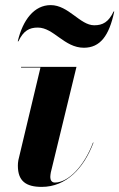

<svg xmlns="http://www.w3.org/2000/svg" viewBox="-20 -722 468 752"><path d="M128 -614C190.5 -614 231.5 -535 308.5 -535C372.5 -535 407.5 -582 427.5 -677H425C405 -635 382 -623 349 -623C293.5 -623 248.5 -702 178.5 -702C114.5 -702 69.5 -645 49.5 -560H52C72 -602 95 -614 128 -614ZM346 -163 344.5 -164C309.5 -70.5 247 -7 195 -7C182 -7 177 -17.5 177 -28.5C177 -33.5 178 -40.5 179 -46.5L279.5 -460H62.5V-457.5H138.5L52 -95C50.5 -89 50 -78 50 -73C50 -13 81.5 10 143.5 10C239 10 308 -62.5 346 -163Z"/></svg>

Font: Bodoni* 72pt
Style: Bold Italic
Weight: 700
Italic angle: -13°
Version: Version 2.3